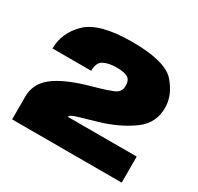

<svg xmlns="http://www.w3.org/2000/svg" viewBox="-146 -855 1060 1028"><g transform="rotate(30 384.0 -340.5)"><path d="M43.5 0H721V-161H295.5Q295.5 -174 338.8 -186.5Q382 -199 473.5 -226Q582 -262.5 652 -316.8Q722 -371 722 -463Q722 -540 660.8 -610.5Q599.5 -681 394 -681Q192.5 -681 116.8 -608Q41 -535 41 -437H280Q280 -488.5 310.5 -504.5Q341 -520.5 393 -520.5Q435.5 -520.5 458 -508.2Q480.5 -496 480.5 -458Q480.5 -428 457.2 -412Q434 -396 304 -360.5Q170.5 -321.5 107 -270.5Q43.5 -219.5 43.5 -141Z"/></g></svg>

Font: Anybody SemiExpanded Black
Style: Regular
Weight: 900
Width: 6
Version: Version 1.113;gftools[0.9.25]